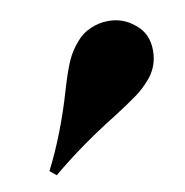

<svg xmlns="http://www.w3.org/2000/svg" viewBox="-42 -877 307 318"><g transform="rotate(-10 111.5 -717.5)"><path d="M223.1 -774.9Q223.1 -748.5 206.5 -729Q195.3 -715.8 182.1 -706.1Q168.9 -696.3 142.1 -679.2Q79.6 -640.6 30.3 -599.1L19.5 -607.9Q48.8 -665.5 69.3 -736.3Q78.1 -766.1 85.2 -782.2Q92.3 -798.3 104.5 -812Q113.8 -823.2 128.4 -829.6Q143.1 -835.9 158.7 -835.9Q183.6 -835.9 202.6 -819.8Q223.1 -803.7 223.1 -774.9Z"/></g></svg>

Font: TypoPRO Playfair Display
Style: Regular
Weight: 900
Designer: Claus Eggers Sørensen
Foundry: Claus Eggers Sørensen
Version: Version 1.004;PS 001.004;hotconv 1.0.70;makeotf.lib2.5.58329